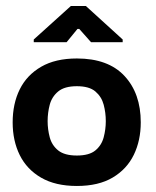

<svg xmlns="http://www.w3.org/2000/svg" viewBox="-20 -607 519 637"><path d="M235 10Q164 10 116.5 -17.5Q69 -45 45.5 -92.5Q22 -140 22 -201Q22 -263 45.5 -310.5Q69 -358 116.5 -385.5Q164 -413 235 -413Q339 -413 393 -355Q447 -297 447 -201Q447 -141 424 -93.5Q401 -46 354 -18Q307 10 235 10ZM235 -91Q276 -91 296.5 -108Q317 -125 324 -151.5Q331 -178 331 -205Q331 -233 324 -259.5Q317 -286 296.5 -303.5Q276 -321 235 -321Q194 -321 173 -303.5Q152 -286 145 -259.5Q138 -233 138 -205Q138 -178 145 -151.5Q152 -125 173 -108Q194 -91 235 -91ZM92 -467V-476L215 -587H265L387 -476V-467H282L243 -511H237L201 -467Z"/></svg>

Font: Darker Grotesque ExtraBold
Style: Regular
Weight: 800
Designer: Gabriel Lam
Foundry: TypeRant
Version: Version 1.000;gftools[0.9.28]